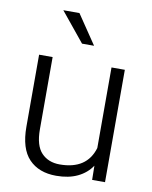

<svg xmlns="http://www.w3.org/2000/svg" viewBox="-85 -806 697 880"><g transform="rotate(10 264.0 -366.5)"><path d="M138 -743H213L305 -607H249ZM463 0H403L402 -66Q378 -30 336.5 -10Q295 10 237 10Q156 10 110 -38Q64 -86 64 -188V-523H127V-187Q127 -111 159 -77.5Q191 -44 244 -44Q370 -44 401 -148V-523H463Z"/></g></svg>

Font: Freesentation 3 Light
Style: Regular
Weight: 300
Designer: glyphs from Roboto by Christian Robertson / Hangul glyphs from Noto Sans CJK(Source Han Sans) by Jang Soo-young and Kang
Foundry: PT&
Version: Version 2.001